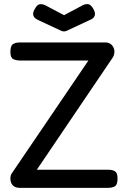

<svg xmlns="http://www.w3.org/2000/svg" viewBox="-20 -892 615 923"><path d="M74 11Q54 11 42 -0.5Q30 -12 30 -34Q30 -50 37 -59L405 -601H79Q57 -601 43.5 -608Q30 -615 30 -642Q30 -672 42.5 -680Q55 -688 76 -688H486Q507 -688 518.5 -674.5Q530 -661 530 -645Q530 -634 527 -625.5Q524 -617 519 -611L157 -76H501Q521 -76 533 -68.5Q545 -61 545 -34Q545 -4 532.5 3.5Q520 11 499 11ZM288 -819 378 -867Q390 -873 403.5 -872Q417 -871 430 -847Q450 -810 410 -795L303 -745Q296 -741 288 -741Q278 -741 272 -745L165 -795Q127 -811 145 -845Q158 -870 170.5 -871.5Q183 -873 195 -868Z"/></svg>

Font: Fredoka
Style: Regular
Weight: 400
Designer: Ben Nathan
Foundry: Milena B. Brandão, Ben Nathan
Version: Version 2.001